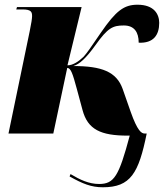

<svg xmlns="http://www.w3.org/2000/svg" viewBox="-20 -566 695 814"><path d="M416 228C534 228 568 168 602 0H593C580 0 563 -10 534 -92L500 -189C474 -262 411 -286 291 -286C317 -294 344 -318 385 -375C437 -448 458 -458 505 -458C549 -458 568 -430 568 -385C631 -382 655 -418 655 -469C655 -505 634 -546 563 -546C506 -546 472 -521 408 -428C361 -359 350 -343 334 -325C312 -304 288 -289 266 -289L326 -536H52L49 -526H75C113 -526 116 -515 116 -497C116 -489 113 -467 106 -434L16 0H206L265 -278C280 -278 288 -255 306 -188L330 -99C352 -17 407 9 521 9H530C484 181 464 214 400 214C357 214 319 196 279 172L275 182C330 213 367 228 416 228Z"/></svg>

Font: Noto Serif Display Black
Style: Italic
Weight: 900
Italic angle: -12°
Designer: Monotype Design Team
Foundry: Monotype Imaging Inc.
Version: Version 2.009